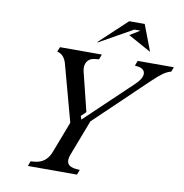

<svg xmlns="http://www.w3.org/2000/svg" viewBox="-96 -1006 1054 1097"><g transform="rotate(10 431.0 -457.5)"><path d="M393.1 -314 658.2 -565.9Q699.2 -604 699.2 -632.8Q699.2 -647.5 688 -657Q676.8 -666.5 657.2 -668.9L641.1 -670.9L651.9 -700.2H861.8L851.1 -672.9Q828.1 -667.5 804.4 -650.4Q780.8 -633.3 745.1 -599.1L445.8 -313L366.2 -105Q340.8 -37.1 412.1 -30.8L434.1 -28.8L422.9 0H138.2L148.9 -28.8L171.9 -30.8Q239.7 -36.6 265.1 -105L334 -285.2L245.1 -612.8Q231.4 -663.6 189.9 -672.9L201.2 -700.2H443.8L433.1 -670.9L407.2 -668Q377 -664.6 363.8 -642.3Q350.6 -620.1 357.9 -587.9L414.1 -360.8L386.2 -334ZM410.2 -765.1H404.8L564.9 -915H654.8L711.9 -765.1H709L579.1 -836.9L637.2 -873H602.1Z"/></g></svg>

Font: Redaction
Style: Italic
Weight: 400
Designer: Jeremy Mickel / Forest Young
Foundry: MCKL
Version: Version 2.001;hotconv 1.0.113;makeotfexe 2.5.65598 DEVELOPME